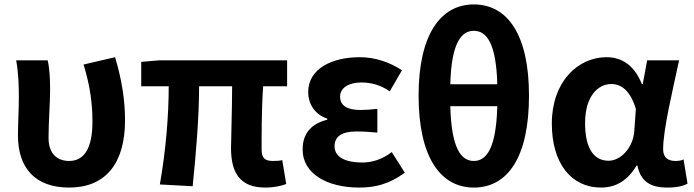

<svg xmlns="http://www.w3.org/2000/svg" viewBox="-20 -832 3129 866"><path d="M292 14C453 14 544 -91 544 -290C544 -386 527 -481 499 -574L357 -541C388 -440 397 -359 397 -283C397 -159 357 -106 292 -106C240 -106 199 -137 199 -209C199 -282 206 -373 206 -423C206 -475 204 -521 195 -560H53C64 -499 65 -437 65 -393C65 -333 61 -278 61 -221C61 -78 135 14 292 14Z M1176 14C1217 14 1250 6 1271 -2L1253 -110C1244 -107 1230 -106 1211 -106C1176 -106 1160 -118 1160 -157C1160 -191 1159 -336 1167 -443H1275V-560H700L617 -553V-443H741C741 -310 728 -153 701 0L849 8C864 -141 878 -302 878 -443H1027C1027 -342 1022 -205 1022 -164C1022 -55 1061 14 1176 14Z M1600 14C1672 14 1734 -1 1806 -53L1747 -146C1702 -111 1654 -99 1615 -99C1531 -99 1489 -127 1489 -172C1489 -217 1522 -239 1588 -239C1619 -239 1650 -237 1682 -234V-341C1655 -338 1629 -336 1606 -336C1545 -336 1514 -356 1514 -396C1514 -436 1553 -460 1610 -460C1657 -460 1699 -447 1738 -420L1793 -515C1737 -552 1671 -574 1603 -574C1480 -574 1370 -524 1370 -416C1370 -368 1397 -316 1456 -297V-292C1388 -275 1345 -234 1345 -158C1345 -46 1459 14 1600 14Z M2117 -812C1968 -812 1868 -677 1868 -401C1868 -121 1968 14 2117 14C2269 14 2366 -121 2366 -401C2366 -676 2269 -812 2117 -812ZM2223 -452H2011C2016 -641 2062 -693 2117 -693C2173 -693 2218 -641 2223 -452ZM2011 -353H2223C2218 -160 2173 -106 2117 -106C2061 -106 2016 -160 2011 -353Z M2691 14C2759 14 2812 -19 2851 -85H2855C2870 -13 2914 14 2990 14C3033 14 3062 7 3081 -4L3063 -113C3054 -108 3042 -106 3026 -106C2994 -106 2971 -121 2971 -158C2971 -249 3014 -424 3043 -560H2899L2879 -453H2875C2840 -541 2781 -574 2716 -574C2586 -574 2469 -463 2469 -275C2469 -93 2558 14 2691 14ZM2725 -107C2660 -107 2619 -160 2619 -277C2619 -398 2677 -453 2737 -453C2784 -453 2823 -422 2848 -341L2841 -242C2836 -167 2781 -107 2725 -107Z"/></svg>

Font: Spoqa Han Sans Neo Bold
Style: Bold
Weight: 700
Designer: [Spoqa Han Sans Neo] Dong-huui Kim  Younghwa Kang  Yujin Lee  [Noto Sans] Ryoko NISHIZUKA  (kana & ideographs); Paul D. 
Foundry: Spoqa (http://www.spoqa-han-sans.com)
Version: Version 1.100;hotconv 1.0.109;makeotfexe 2.5.65596